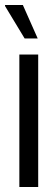

<svg xmlns="http://www.w3.org/2000/svg" viewBox="-26 -744 223 764"><path d="M51 0V-527H126V0ZM124 -591H72L-6 -720V-724H65Z"/></svg>

Font: Archivo ExtraCondensed
Style: Regular
Weight: 400
Width: 2
Designer: Hector Gatti
Foundry: Omnibus-Type
Version: Version 2.001